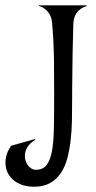

<svg xmlns="http://www.w3.org/2000/svg" viewBox="-20 -668 359 720"><path d="M114.3 -31.2Q140.1 -31.2 154.1 -48.3Q168 -65.4 174.6 -100.1Q181.2 -134.8 182.1 -188Q183.1 -241.2 183.1 -313Q183.1 -378.4 182.4 -444.3Q181.6 -510.3 175.3 -583Q173.3 -606 160.9 -622.3Q148.4 -638.7 126.5 -645.5V-647.9H305.2V-645.5Q254.9 -629.4 254.9 -574.7Q253.4 -524.9 252.4 -475.1Q252 -453.6 251.7 -430.4Q251.5 -407.2 251.2 -383.8Q251 -360.4 250.7 -337.6Q250.5 -314.9 250.5 -294.9Q250.5 -255.4 249.8 -215.6Q249 -175.8 244.6 -139.4Q240.2 -103 231.7 -71.8Q223.1 -40.5 207 -17.3Q190.9 5.9 166.7 19Q142.6 32.2 107.4 32.2Q81.5 32.2 61.5 24.9Q41.5 17.6 27.8 5.1Q14.2 -7.3 7.3 -23.7Q0.5 -40 0.5 -58.6Q0.5 -74.2 5.6 -90.1Q10.7 -106 22 -121.6L110.8 -146.5L112.3 -144Q91.8 -131.3 82.5 -115.7Q73.2 -100.1 73.2 -83Q73.2 -73.7 76.2 -64.5Q79.1 -55.2 84.7 -47.9Q90.3 -40.5 97.9 -35.9Q105.5 -31.2 114.3 -31.2Z"/></svg>

Font: Smythe
Style: Regular
Weight: 400
Version: Version 1.000